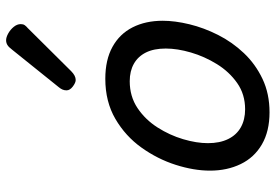

<svg xmlns="http://www.w3.org/2000/svg" viewBox="-157 -727 903 629"><g transform="rotate(-90 294.5 -412.5)"><path d="M241 19Q179 19 136 -6Q93 -31 71.5 -75.5Q50 -120 50 -176Q50 -229 69 -288.5Q88 -348 125.5 -400.5Q163 -453 219.5 -486Q276 -519 351 -519Q413 -519 455.5 -495.5Q498 -472 519.5 -429.5Q541 -387 541 -331Q541 -291 529.5 -243.5Q518 -196 494.5 -149.5Q471 -103 435 -65Q399 -27 350.5 -4Q302 19 241 19ZM251 -61Q300 -61 337 -87Q374 -113 399 -153.5Q424 -194 437 -238.5Q450 -283 450 -321Q450 -360 437 -386Q424 -412 400 -425.5Q376 -439 343 -439Q293 -439 255 -413.5Q217 -388 191.5 -348Q166 -308 153 -264Q140 -220 140 -183Q140 -144 153.5 -116.5Q167 -89 192 -75Q217 -61 251 -61ZM347 -616Q338 -616 325.5 -625.5Q313 -635 313 -646Q313 -653 315.5 -659Q318 -665 323 -671L446 -824Q455 -836 462 -840Q469 -844 477 -844Q487 -844 499.5 -837Q512 -830 521 -819Q530 -808 530 -796Q530 -788 526.5 -783Q523 -778 517 -773L376 -631Q361 -616 347 -616Z"/></g></svg>

Font: Playwrite BE VLG
Style: Regular
Weight: 400
Designer: Veronika Burian, José Scaglione
Foundry: TypeTogether
Version: Version 1.002